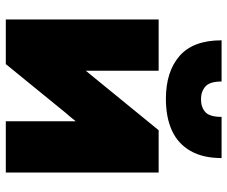

<svg xmlns="http://www.w3.org/2000/svg" viewBox="-81 -703 784 662"><g transform="rotate(90 311.0 -372.0)"><path d="M47 0V-527H224V-276Q230 -283 235.5 -290Q241 -297 247 -304L429 -527H575V0H398V-241Q391 -232 383.5 -223Q376 -214 368 -205L201 0ZM321 -552Q227 -552 173 -599Q119 -646 119 -744H261Q261 -703 278.5 -688Q296 -673 322 -673Q350 -673 366.5 -688Q383 -703 383 -744H525Q525 -680 500.5 -637Q476 -594 430.5 -573Q385 -552 321 -552Z"/></g></svg>

Font: Onest Black
Style: Regular
Weight: 900
Designer: Dmitri Voloshin, Andrey Kudryavtsev
Foundry: Dmitri Voloshin, Andrey Kudryavtsev
Version: Version 1.000;gftools[0.9.33]